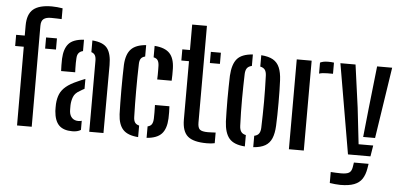

<svg xmlns="http://www.w3.org/2000/svg" viewBox="-61 -940 2667 1277"><g transform="rotate(5 1272.5 -301.0)"><path d="M15.5 -525.5V-600H73V-667Q73 -743 112.2 -776Q151.5 -809 236 -809Q252 -809 271.8 -807.2Q291.5 -805.5 308 -802.5V-730.5Q292.5 -731 274.5 -731.8Q256.5 -732.5 237 -732.5Q204 -732.5 187.5 -719.5Q171 -706.5 171 -674L172 0H74L73 -525.5ZM215.5 -525.5V-600H288V-525.5Z M319.5 -117.5Q319 -129.5 319 -142Q319 -154.5 319.5 -166Q322 -203.5 334.2 -231.8Q346.5 -260 374 -283Q401.5 -306 449 -326.5Q461 -332 473.8 -337.5Q486.5 -343 500 -348V-282Q493 -278.5 485.8 -274.2Q478.5 -270 470 -264.5Q438 -247.5 427.8 -221Q417.5 -194.5 416.5 -165.5Q416.5 -152 416.5 -143.2Q416.5 -134.5 417 -124.5Q419.5 -96.5 435.2 -80.8Q451 -65 478 -65Q490.5 -65 500 -68.5V-7.5Q478 6.5 443.5 6.5Q384 6.5 354.2 -23.2Q324.5 -53 319.5 -117.5ZM334.5 -386Q333.5 -403.5 333.2 -425.5Q333 -447.5 333.5 -468Q336.5 -534.5 365.8 -568.2Q395 -602 468 -607V-531Q450 -527 439.8 -515Q429.5 -503 428.5 -480Q427.5 -468 427.2 -448.8Q427 -429.5 427.5 -411.8Q428 -394 428.5 -386ZM556 0V-474Q556 -497 548.8 -510.2Q541.5 -523.5 524 -529V-607Q597 -601.5 624.5 -565.2Q652 -529 652 -454L651 0Z M747 -134Q746 -167 745.2 -209.8Q744.5 -252.5 744.5 -298.8Q744.5 -345 745.2 -388Q746 -431 747 -464.5Q751 -535 782.8 -568.5Q814.5 -602 883 -607V-531Q863.5 -526.5 854.8 -514Q846 -501.5 845.5 -478Q844 -431.5 843.5 -387.8Q843 -344 843 -301Q843 -258 843.5 -214.2Q844 -170.5 845.5 -124Q846 -100 855 -87.2Q864 -74.5 883 -70V7Q812.5 2 781.5 -31.8Q750.5 -65.5 747 -134ZM939.5 7V-69.5Q959 -74 967.2 -87Q975.5 -100 976.5 -124.5Q977 -144 977 -165.2Q977 -186.5 976 -215.5H1072.5Q1073.5 -200.5 1074 -176Q1074.5 -151.5 1073.5 -134Q1070.5 -65 1039.5 -31.5Q1008.5 2 939.5 7ZM976 -386Q977 -400.5 977 -417Q977 -433.5 977 -449.5Q977 -465.5 976.5 -478Q975.5 -501.5 967.2 -514Q959 -526.5 939.5 -530.5V-607Q1008.5 -602 1040 -569.2Q1071.5 -536.5 1073.5 -468Q1074 -448.5 1073.8 -425Q1073.5 -401.5 1072.5 -386Z M1125 -525.5V-600H1176V-770H1274.5V-124.5Q1274.5 -90 1288.5 -78Q1302.5 -66 1342.5 -66Q1357 -66 1368.2 -66.8Q1379.5 -67.5 1394 -68V3Q1382 5.5 1369.2 6.8Q1356.5 8 1341.5 8Q1251 8 1213.5 -24.8Q1176 -57.5 1176 -136V-525.5ZM1315.5 -525.5V-600H1382.5V-525.5Z M1455.5 -147.5Q1454.5 -175.5 1453.8 -214Q1453 -252.5 1453 -295.2Q1453 -338 1453.8 -379Q1454.5 -420 1455.5 -452.5Q1460 -530.5 1491 -566.2Q1522 -602 1595.5 -607V-530.5Q1573 -525.5 1563.2 -511.8Q1553.5 -498 1552.5 -473.5Q1551.5 -436 1550.5 -394Q1549.5 -352 1549.5 -307.2Q1549.5 -262.5 1550.2 -217Q1551 -171.5 1553 -126.5Q1554 -101.5 1563.8 -87.5Q1573.5 -73.5 1595.5 -69V7Q1522 2 1490.8 -34.5Q1459.5 -71 1455.5 -147.5ZM1651.5 7V-69Q1674 -74 1683.2 -87.8Q1692.5 -101.5 1693.5 -125.5Q1695 -171 1695.8 -214Q1696.5 -257 1696.8 -299.8Q1697 -342.5 1696 -386Q1695 -429.5 1693.5 -475Q1692.5 -499.5 1683 -513Q1673.5 -526.5 1651.5 -531V-607Q1701.5 -603.5 1730.8 -586.5Q1760 -569.5 1774 -536.5Q1788 -503.5 1790.5 -452.5Q1792 -422 1792.8 -383.2Q1793.5 -344.5 1793.5 -302.8Q1793.5 -261 1792.8 -220.8Q1792 -180.5 1790.5 -147.5Q1788 -96.5 1774 -63.5Q1760 -30.5 1730.5 -13.5Q1701 3.5 1651.5 7Z M1889 0V-600H1988.5V0ZM2045 -518.5V-592Q2065.5 -602.5 2098 -602.5Q2108 -602.5 2118.2 -602Q2128.5 -601.5 2137.5 -600V-525.5H2099Q2066.5 -525.5 2045 -518.5Z M2283.5 0 2180.5 -600H2281.5L2320.5 -315.5L2348 -73.5H2445.5L2433.5 0ZM2250 206.5Q2234.5 206.5 2215.2 204.5Q2196 202.5 2179.5 200V126.5Q2193 127.5 2212.8 128.5Q2232.5 129.5 2248.5 129.5Q2285.5 129.5 2301.8 119.5Q2318 109.5 2322.5 82L2327.5 50.5H2425.5L2420.5 81.5Q2413.5 124 2395.2 151.8Q2377 179.5 2342 193Q2307 206.5 2250 206.5ZM2374 -124.5 2394 -315.5 2425.5 -600H2526L2453.5 -124.5Z"/></g></svg>

Font: Big Shoulders Stencil Text Thin SemiBold
Style: Regular
Weight: 600
Version: Version 2.001